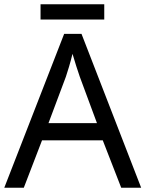

<svg xmlns="http://www.w3.org/2000/svg" viewBox="-20 -875 679 895"><path d="M466 -855H169V-784H466ZM545 0H638L360 -717H279L0 0H91L176 -221H459ZM352 -517 432 -301H206L287 -517C295 -540 308 -583 318 -624C325 -599 346 -533 352 -517Z"/></svg>

Font: Noto Sans Miao
Style: Regular
Weight: 400
Designer: Monotype Design Team
Foundry: Monotype Imaging Inc.
Version: Version 2.003